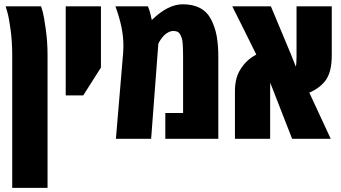

<svg xmlns="http://www.w3.org/2000/svg" viewBox="-20 -660 1622 913"><path d="M206.1 -398.9V233.4H38.1V-398.9Q38.1 -461.4 30.3 -519.3Q22.5 -577.1 14.6 -603.5L6.8 -629.9H175.3Q178.7 -620.1 183.8 -601.3Q189 -582.5 197.5 -522.2Q206.1 -461.9 206.1 -398.9Z M292.5 -206.5V-629.9H460V-338.9L376 -206.5Z M849.1 -639.6Q946.8 -639.6 983.9 -567.4Q1002.4 -531.7 1010.3 -489Q1018.1 -446.3 1018.1 -389.2V0H766.1V-122.6H850.6V-389.2Q850.6 -460 844.7 -477.5Q836.4 -502.9 824.7 -508.8Q816.4 -512.7 804.4 -512.7Q792.5 -512.7 780.3 -506.3Q768.1 -500 759.8 -491.2Q742.7 -473.1 732.9 -452.1L698.7 0H531.2L565.4 -406.2Q566.9 -425.3 566.9 -443.8Q566.9 -526.9 528.8 -629.9H683.1Q693.4 -607.9 701.2 -566.4H703.6Q778.8 -639.6 849.1 -639.6Z M1557.6 -629.9V-397Q1557.6 -321.3 1530.8 -281.2Q1519.5 -264.6 1499.3 -248Q1479 -231.4 1450.7 -219.7L1552.7 0H1369.1L1265.1 -266.6Q1264.6 -260.7 1264.6 -239.3V0H1097.2V-228Q1097.2 -260.7 1105.2 -290Q1113.3 -319.3 1137 -349.9Q1160.6 -380.4 1198.7 -400.4Q1180.2 -439 1140.6 -517.8Q1101.1 -596.7 1084.5 -629.9H1268.1L1361.8 -405.8L1386.7 -343.3Q1390.1 -357.4 1390.1 -390.6V-629.9Z"/></svg>

Font: Open Sans Hebrew Condensed Extra Bold
Style: Regular
Weight: 800
Width: 3
Foundry: Ascender Corporation, Yanek Iontef
Version: Version 2.001;PS 002.001;hotconv 1.0.70;makeotf.lib2.5.58329